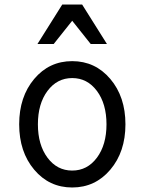

<svg xmlns="http://www.w3.org/2000/svg" viewBox="-20 -821 640 851"><path d="M190.5 -122Q233 -65 300 -65Q367 -65 409.5 -122Q452 -179 452 -270Q452 -361 409.5 -418Q367 -475 300 -475Q233 -475 190.5 -418Q148 -361 148 -270Q148 -179 190.5 -122ZM469 -69Q402 10 300 10Q198 10 131.5 -69Q65 -148 65 -270Q65 -392 131.5 -471Q198 -550 300 -550Q402 -550 469 -471Q536 -392 536 -270Q536 -148 469 -69ZM218 -626H146L256 -801H344L454 -626H382L300 -729Z"/></svg>

Font: CommitMono
Style: 450Regular
Weight: 450
Designer: Eigil Nikolajsen
Foundry: Eigil Nikolajsen
Version: Version 1.002